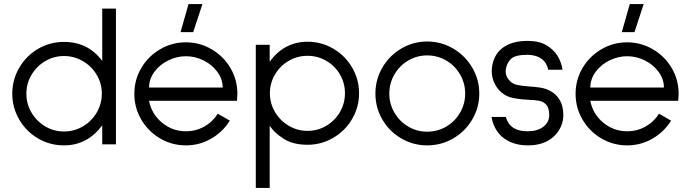

<svg xmlns="http://www.w3.org/2000/svg" viewBox="-20 -706 3379 939"><path d="M547 0H480V-93Q407 5 293 5Q224 5 166 -29Q108 -63 74 -121.5Q40 -180 40 -248Q40 -316 74 -374.5Q108 -433 166 -467Q224 -501 293 -501Q411 -501 480 -408V-664H547ZM293 -432Q243 -432 201 -407Q159 -382 134 -340Q109 -298 109 -248Q109 -198 134 -155.5Q159 -113 201 -88Q243 -63 293 -63Q343 -63 385.5 -88Q428 -113 453 -155.5Q478 -198 478 -248Q478 -298 453 -340Q428 -382 385.5 -407Q343 -432 293 -432Z M709 -213Q721 -149 772 -106.5Q823 -64 889 -64Q938 -64 979 -87Q1020 -110 1045 -150L1104 -116Q1070 -61 1013 -28Q956 5 889 5Q821 5 763 -29Q705 -63 671 -121Q637 -179 637 -247Q637 -316 671 -373.5Q705 -431 763 -465Q821 -499 889 -499Q957 -499 1015 -465Q1073 -431 1107 -373.5Q1141 -316 1141 -247Q1141 -235 1139 -213ZM709 -278H1069Q1069 -319 1043 -354.5Q1017 -390 975.5 -410.5Q934 -431 889 -431Q845 -431 803 -410.5Q761 -390 735 -354.5Q709 -319 709 -278ZM970 -686 925 -549H863L902 -686Z M1231 213V-487H1299V-404Q1334 -453 1381 -477.5Q1428 -502 1484 -502Q1552 -502 1610 -468Q1668 -434 1702 -376Q1736 -318 1736 -250Q1736 -182 1702 -124Q1668 -66 1610 -32Q1552 2 1484 2Q1413 2 1367 -27.5Q1321 -57 1299 -91V213ZM1300 -250Q1300 -200 1325 -158Q1350 -116 1392 -91Q1434 -66 1484 -66Q1534 -66 1576 -91Q1618 -116 1642.5 -158Q1667 -200 1667 -250Q1667 -300 1642.5 -342Q1618 -384 1576 -408.5Q1534 -433 1484 -433Q1434 -433 1392 -408.5Q1350 -384 1325 -342Q1300 -300 1300 -250Z M1816 -248Q1816 -317 1850 -375.5Q1884 -434 1942.5 -468.5Q2001 -503 2069 -503Q2138 -503 2196.5 -468.5Q2255 -434 2289.5 -375.5Q2324 -317 2324 -248Q2324 -180 2289.5 -121.5Q2255 -63 2196.5 -29Q2138 5 2069 5Q2001 5 1942.5 -29Q1884 -63 1850 -121.5Q1816 -180 1816 -248ZM2255 -248Q2255 -299 2230 -342Q2205 -385 2162.5 -410Q2120 -435 2069 -435Q2019 -435 1976.5 -410Q1934 -385 1909 -342Q1884 -299 1884 -248Q1884 -198 1909 -155Q1934 -112 1976.5 -87Q2019 -62 2069 -62Q2120 -62 2162.5 -87Q2205 -112 2230 -155Q2255 -198 2255 -248Z M2479 -90Q2507 -64 2561 -64Q2608 -64 2637 -86Q2666 -108 2666 -143Q2666 -176 2653 -192Q2640 -208 2619.5 -212.5Q2599 -217 2563 -218Q2511 -221 2478 -229.5Q2445 -238 2418 -268Q2385 -309 2385 -358Q2385 -370 2386 -376Q2394 -439 2439 -472.5Q2484 -506 2560 -506H2561Q2617 -506 2652 -485Q2687 -464 2706 -434Q2726 -401 2731 -365H2661Q2659 -379 2648 -398Q2623 -436 2561 -438Q2498 -438 2478 -417Q2458 -396 2454 -368Q2453 -364 2453 -357Q2453 -333 2470 -314Q2484 -297 2506 -291.5Q2528 -286 2569 -283Q2602 -281 2625.5 -277Q2649 -273 2670 -262Q2735 -227 2735 -143Q2735 -114 2723.5 -87.5Q2712 -61 2691 -41Q2644 5 2562 5Q2482 5 2432 -40Q2393 -78 2384 -134H2454Q2462 -106 2479 -90Z M2867 -213Q2879 -149 2930 -106.5Q2981 -64 3047 -64Q3096 -64 3137 -87Q3178 -110 3203 -150L3262 -116Q3228 -61 3171 -28Q3114 5 3047 5Q2979 5 2921 -29Q2863 -63 2829 -121Q2795 -179 2795 -247Q2795 -316 2829 -373.5Q2863 -431 2921 -465Q2979 -499 3047 -499Q3115 -499 3173 -465Q3231 -431 3265 -373.5Q3299 -316 3299 -247Q3299 -235 3297 -213ZM2867 -278H3227Q3227 -319 3201 -354.5Q3175 -390 3133.5 -410.5Q3092 -431 3047 -431Q3003 -431 2961 -410.5Q2919 -390 2893 -354.5Q2867 -319 2867 -278ZM3128 -686 3083 -549H3021L3060 -686Z"/></svg>

Font: Sulphur Point
Style: Regular
Weight: 400
Designer: Noponies / Dale Sattler
Foundry: Noponies
Version: Version 1.000; ttfautohint (v1.8)